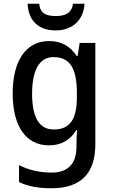

<svg xmlns="http://www.w3.org/2000/svg" viewBox="-20 -769 606 1029"><path d="M433 -749H371C365 -698 327 -683 280 -683C227 -683 195 -697 190 -749H128C132 -659 185 -606 279 -606C370 -606 428 -663 433 -749ZM243 -549C121 -549 48 -446 48 -268C48 -91 120 10 242 10C306 10 355 -16 389 -72H393C391 -52 390 -19 390 0V17C390 110 342 156 258 156C195 156 135 143 82 116V207C131 230 187 240 255 240C417 240 491 157 491 3V-539H407L396 -469H391C355 -524 306 -549 243 -549ZM266 -463C353 -463 392 -406 392 -270V-248C392 -127 353 -75 268 -75C191 -75 152 -138 152 -267C152 -394 192 -463 266 -463Z"/></svg>

Font: Noto Sans SemiCondensed Medium
Style: Regular
Weight: 500
Width: 4
Designer: Monotype Design Team
Foundry: Monotype Imaging Inc.
Version: Version 2.013